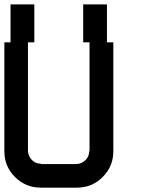

<svg xmlns="http://www.w3.org/2000/svg" viewBox="-20 -861 707 881"><path d="M361.7 -666.7V-840.8H470.8V-666.7H500V-166.7Q500 -97.5 451.2 -48.8Q402.5 0 333.3 0H166.7Q97.5 0 48.8 -48.8Q0 -97.5 0 -166.7V-666.7H28.3V-840.8H137.5V-666.7H108.3V-166.7Q110 -144.2 126.2 -127.1Q142.5 -110 166.7 -110V-108.3H333.3Q355 -110 372.1 -126.2Q389.2 -142.5 389.2 -166.7H390.8V-666.7Z"/></svg>

Font: 0xA000-Squareish-Mono
Style: Squareish-Mono-Bold
Weight: 700
Version: Version 0.1